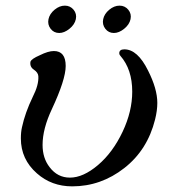

<svg xmlns="http://www.w3.org/2000/svg" viewBox="-20 -645 612 681"><path d="M530 -221Q503 -113 421 -49Q338 16 236 16Q163 16 111 -30Q54 -80 54 -154Q54 -177 58 -194Q69 -245 96 -301Q118 -344 116 -375Q115 -388 100 -398Q85 -408 88 -426Q91 -436 121 -449Q151 -464 171 -464Q213 -464 213 -411Q213 -363 164 -258Q131 -188 131 -131Q131 -84 156 -52Q184 -15 228 -15Q275 -15 327.5 -59.5Q380 -104 415 -178Q449 -250 449 -320Q449 -399 407 -447Q403 -451 403 -456Q403 -470 421 -470Q468 -470 505 -395Q538 -330 538 -280Q538 -253 530 -221ZM384 -528Q365 -528 353.5 -543Q342 -558 346 -577Q350 -596 367.5 -610.5Q385 -625 404 -625Q423 -625 435 -610.5Q447 -596 443 -577Q439 -558 420.5 -543Q402 -528 384 -528ZM190 -528Q171 -528 159.5 -543Q148 -558 152 -577Q156 -596 173.5 -610.5Q191 -625 210 -625Q229 -625 241 -610.5Q253 -596 249 -577Q245 -558 226.5 -543Q208 -528 190 -528Z"/></svg>

Font: GFS Didot
Style: Italic
Weight: 400
Italic angle: -12°
Designer: Takis Katsoulidis and George D. Matthiopoulos
Foundry: George Matthiopoulos and Takis Katsoulidis
Version: Version 1.0